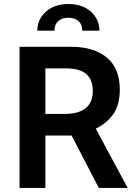

<svg xmlns="http://www.w3.org/2000/svg" viewBox="-20 -932 666 952"><path d="M319 -912Q389 -912 431 -874Q473 -836 473 -780H388Q388 -810.5 369.5 -827.2Q351 -844 319 -844Q287 -844 268.5 -827.2Q250 -810.5 250 -780H165Q165 -835.5 207.2 -873.8Q249.5 -912 319 -912ZM205 0H77V-700H333Q445.5 -700 509.8 -646.5Q574 -593 574 -488Q574 -414.5 543 -368.2Q512 -322 455 -294L613 0H470L335 -260H330H205ZM205 -593V-367H299Q440 -367 440 -481Q440 -536 408.2 -564.5Q376.5 -593 304 -593Z"/></svg>

Font: Cabin
Style: Bold
Weight: 700
Designer: Pablo Impallari
Foundry: Pablo Impallari. http://www.impallari.com Igino Marini. http://www.ikern.com
Version: Version 3.001;hotconv 1.0.109;makeotfexe 2.5.65596